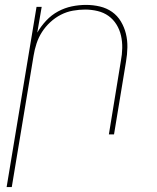

<svg xmlns="http://www.w3.org/2000/svg" viewBox="-20 -548 640 783"><path d="M7 215 129 -520H150L132 -415Q147 -441 168.5 -464Q190 -487 217 -501.5Q244 -516 273 -522Q302 -528 331 -528Q360 -528 387.5 -521.5Q415 -515 437 -499.5Q459 -484 473 -460.5Q487 -437 493.5 -410.5Q500 -384 499.5 -355Q499 -326 494 -297L445 0H424L473 -300Q478 -326 478.5 -352Q479 -378 473.5 -402.5Q468 -427 455 -448Q442 -469 422.5 -483Q403 -497 378 -503Q353 -509 327 -509Q303 -509 277.5 -504.5Q252 -500 228.5 -488Q205 -476 185 -457.5Q165 -439 151 -417Q137 -395 129 -370.5Q121 -346 117 -321L28 215Z"/></svg>

Font: Iosevka Thin Extended Oblique
Style: Regular
Weight: 100
Width: 7
Italic angle: -9°
Monospace: yes
Designer: Belleve Invis
Foundry: Belleve Invis
Version: Version 32.5.0; ttfautohint (v1.8.4)